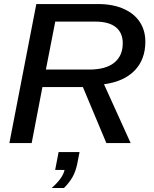

<svg xmlns="http://www.w3.org/2000/svg" viewBox="-20 -708 762 950"><path d="M189.9 -277.3 136.7 0H26.4L159.7 -688H464.8Q541 -688 595.2 -662.6Q645.5 -639.6 672.4 -598.1Q699.2 -556.6 699.2 -502Q699.2 -414.1 646.5 -359.4Q593.8 -304.7 494.6 -291L626.5 0H506.3L390.1 -277.3ZM420.9 -363.8Q503.4 -363.8 545.4 -397.9Q587.4 -432.1 587.4 -494.1Q587.4 -545.9 553 -573.5Q518.6 -601.1 451.7 -601.1H253.4L207 -363.8ZM362.8 99.6Q355 139.2 339.1 167.5Q323.2 195.8 296.4 222.2H235.8Q291.5 172.9 299.3 132.8H252.9L270 44.4H373.5Z"/></svg>

Font: Arimo Medium
Style: Italic
Weight: 500
Italic angle: -12°
Designer: Steve Matteson
Foundry: Monotype Imaging Inc.
Version: Version 1.33